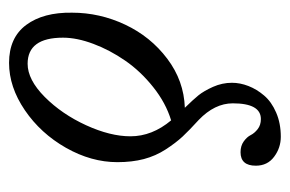

<svg xmlns="http://www.w3.org/2000/svg" viewBox="-128 -328 640 424"><g transform="rotate(-90 192.0 -116.0)"><path d="M102.1 184.1Q77.6 184.1 57.9 169.4Q38.1 154.8 38.1 128.9Q38.1 95.2 67.9 95.2Q82 95.2 91.8 102.3Q101.6 109.4 105.7 117.7Q109.9 126 118.9 133.1Q127.9 140.1 141.1 140.1Q175.8 140.1 175.8 78.1Q175.8 38.1 139.2 2.9Q116.7 -17.6 102.5 -32.7Q88.4 -47.9 74 -70.1Q59.6 -92.3 52.7 -118.4Q45.9 -144.5 45.9 -176.8Q45.9 -234.4 77.6 -290.3Q109.4 -346.2 160.6 -381.1Q211.9 -416 265.1 -416Q320.8 -416 348.9 -378.2Q377 -340.3 376 -276.9Q376 -215.8 349.6 -159.7Q323.2 -103.5 274.4 -66.7Q225.6 -29.8 166 -27.8Q184.1 -9.3 193.6 2.4Q203.1 14.2 212.2 34.4Q221.2 54.7 221.2 76.2Q221.2 94.2 214.1 112.5Q207 130.9 193.1 147.2Q179.2 163.6 155.5 173.8Q131.8 184.1 102.1 184.1ZM103 -147.9Q103 -100.1 138.2 -58.1Q176.8 -69.8 211.7 -97.7Q246.6 -125.5 270 -159.4Q293.5 -193.4 307.1 -229.7Q320.8 -266.1 320.8 -296.9Q320.8 -375 263.2 -375Q228 -375 189.9 -337.2Q151.9 -299.3 127.4 -245.8Q103 -192.4 103 -147.9Z"/></g></svg>

Font: Junicode SmCond
Style: Italic
Weight: 400
Width: 4
Italic angle: -11°
Designer: Peter S. Baker
Version: Version 2.206